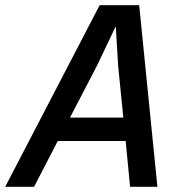

<svg xmlns="http://www.w3.org/2000/svg" viewBox="-46 -718 716 738"><path d="M489 -698 559 0H454L437 -176H176L85 0H-26L337 -698ZM428 -266 408 -466 399 -617 327 -466 223 -266Z"/></svg>

Font: Azeret Mono
Style: Italic
Weight: 400
Italic angle: -12°
Designer: Martin Vácha
Foundry: Displaay
Version: Version 1.000; Glyphs 3.0.3, build 3074